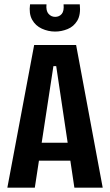

<svg xmlns="http://www.w3.org/2000/svg" viewBox="-20 -868 509 888"><path d="M14 0 138 -660H332L455 0H324L240 -562H227L141 0ZM115 -125V-208H360V-125ZM119 -848H195Q192 -818 204.5 -804Q217 -790 235 -790Q254 -790 265.5 -803.5Q277 -817 274 -848H349Q354 -800 337.5 -772.5Q321 -745 292.5 -733.5Q264 -722 235 -722Q203 -722 173.5 -735.5Q144 -749 128.5 -777Q113 -805 119 -848Z"/></svg>

Font: Bricolage Grotesque Condensed SemiBold
Style: Regular
Weight: 600
Width: 3
Designer: Mathieu Triay
Foundry: Atelier Triay
Version: Version 1.000;gftools[0.9.30]